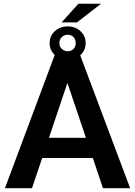

<svg xmlns="http://www.w3.org/2000/svg" viewBox="-20 -987 707 1007"><path d="M520 0 466.8 -158.2H201.2L147.9 0H5.9L271.5 -710.9H395.5L662.6 0ZM236.8 -264.2H430.7L333.5 -552.2ZM303.2 -869.6 391.1 -967.3H509.8L383.8 -869.6ZM240.2 -760.7Q240.2 -798.8 267.8 -823.7Q295.4 -848.6 335.4 -848.6Q374.5 -848.6 401.9 -823.7Q429.2 -798.8 429.2 -760.7Q429.2 -722.7 401.9 -698.5Q374.5 -674.3 335.4 -674.3Q295.4 -674.3 267.8 -698.7Q240.2 -723.1 240.2 -760.7ZM291.5 -760.7Q291.5 -742.7 304.2 -730.5Q316.9 -718.3 335.4 -718.3Q354 -718.3 365.5 -730.5Q377 -742.7 377 -760.7Q377 -780.3 365.5 -792.5Q354 -804.7 335.4 -804.7Q316.9 -804.7 304.2 -792.5Q291.5 -780.3 291.5 -760.7Z"/></svg>

Font: Vazirmatn RD UI SemiBold
Style: Regular
Weight: 600
Designer: Saber Rastikerdar
Foundry: Saber Rastikerdar
Version: Version 33.003